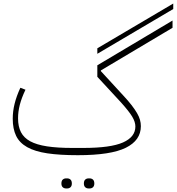

<svg xmlns="http://www.w3.org/2000/svg" viewBox="-20 -865 999 1085"><path d="M420 12Q318 12 247.5 1.5Q177 -9 133.5 -33.5Q90 -58 71 -97.5Q52 -137 52 -194Q52 -236 62.5 -278.5Q73 -321 95 -369L124 -358Q102 -312 92 -273Q82 -234 82 -196Q82 -150 98.5 -118Q115 -86 151 -66.5Q187 -47 245.5 -38Q304 -29 388 -29H451Q605 -29 675 -60Q745 -91 745 -150Q745 -176 727 -206Q709 -236 664 -286L530 -431V-496L955 -749V-708L550 -467V-463L676 -326Q704 -296 723 -271.5Q742 -247 754 -226.5Q766 -206 771 -188Q776 -170 776 -152Q776 -72 691 -30Q606 12 420 12ZM530 -592 959 -845V-814L530 -561ZM481 200Q469 200 461.5 193Q454 186 454 172Q454 157 461.5 150Q469 143 481 143H486Q498 143 505.5 150Q513 157 513 172Q513 186 505.5 193Q498 200 486 200ZM354 200Q342 200 334.5 193Q327 186 327 172Q327 157 334.5 150Q342 143 354 143H359Q371 143 378.5 150Q386 157 386 172Q386 186 378.5 193Q371 200 359 200Z"/></svg>

Font: IBM Plex Sans Arabic ExtraLight
Style: Regular
Weight: 200
Designer: Mike Abbink, Paul van der Laan, Pieter van Rosmalen, Wael Morcos, Khajak Apelian
Foundry: Bold Monday
Version: Version 1.1